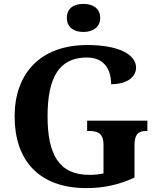

<svg xmlns="http://www.w3.org/2000/svg" viewBox="-20 -955 810 985"><path d="M408 -791C454 -791 494 -814 494 -863C494 -914 454 -935 408 -935C360 -935 323 -914 323 -863C323 -814 360 -791 408 -791ZM424 10C514 10 592 -8 670 -44V-208C670 -265 688 -283 729 -283H736V-336H427V-283H440C487 -283 511 -265 511 -212V-65C488 -60 463 -58 438 -58C281 -58 224 -165 224 -358C224 -551 279 -660 426 -660C510 -660 550 -604 550 -523C633 -523 678 -561 678 -608C678 -673 594 -724 428 -724C183 -724 55 -574 55 -358C55 -137 175 10 424 10Z"/></svg>

Font: Noto Serif Lao
Style: Bold
Weight: 700
Designer: Monotype Design Team
Foundry: Monotype Imaging Inc.
Version: Version 2.003